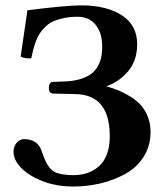

<svg xmlns="http://www.w3.org/2000/svg" viewBox="-20 -678 613 708"><path d="M252 -32.2Q279.3 -32.2 302.2 -40Q325.2 -47.9 344.2 -64.2Q363.3 -80.6 374 -108.9Q384.8 -137.2 384.8 -175.8Q384.8 -328.1 258.8 -331.1L175.8 -333Q160.2 -333.5 160.2 -354Q160.2 -375.5 175.8 -376L223.1 -377.9Q256.8 -379.4 281.7 -388.2Q306.6 -397 320.8 -409.2Q335 -421.4 343.3 -438.7Q351.6 -456.1 354.2 -471.7Q356.9 -487.3 356.9 -505.9Q356.9 -556.6 332.8 -586.4Q308.6 -616.2 266.1 -616.2Q238.3 -616.2 215.3 -611.3Q192.4 -606.4 176.5 -599.4Q160.6 -592.3 147.7 -579.6Q134.8 -566.9 127 -555.4Q119.1 -543.9 112.5 -526.1Q106 -508.3 102.8 -495.6Q99.6 -482.9 95.2 -462.9Q71.3 -461.4 56.2 -469.2L81.1 -640.1Q222.7 -658.2 279.8 -658.2Q372.6 -658.2 429.2 -621.6Q485.8 -585 485.8 -515.1Q485.8 -455.1 452.6 -415.5Q419.4 -376 372.1 -359.9Q396 -353 416 -345Q436 -336.9 459.2 -322.8Q482.4 -308.6 498.3 -291.5Q514.2 -274.4 524.7 -248.5Q535.2 -222.7 535.2 -191.9Q535.2 -140.6 510.3 -100.8Q485.4 -61 443.6 -37.6Q401.9 -14.2 352.3 -2.2Q302.7 9.8 249 9.8Q193.8 9.8 148.4 -5.9Q103.5 -21.5 76.2 -43Q29.8 -79.1 29.8 -118.2Q29.8 -137.7 41.3 -151.4Q52.7 -165 69.8 -165Q92.3 -165 109.6 -154.1Q127 -143.1 133.8 -120.1Q151.9 -65.4 173.8 -48.8Q195.8 -32.2 252 -32.2Z"/></svg>

Font: Linux Libertine G
Style: Bold
Weight: 700
Designer: Philipp H. Poll
Foundry: Philipp H. Poll
Version: Version 5.0.3